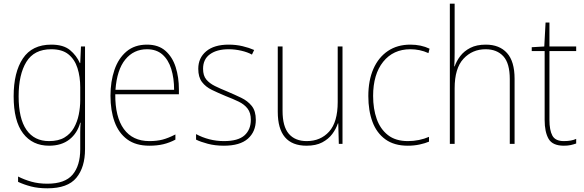

<svg xmlns="http://www.w3.org/2000/svg" viewBox="-20 -780 3168 1041"><path d="M258 -538Q324 -538 359.5 -508.5Q395 -479 413 -438H415L419 -528H441V29Q441 127 394 184Q347 241 237 241Q187 241 148.5 231Q110 221 78 206V177Q111 194 150 205Q189 216 237 216Q332 216 373.5 167Q415 118 415 29V-15Q415 -42 415 -63.5Q415 -85 417 -115H415Q399 -57 356 -23.5Q313 10 246 10Q156 10 105 -57Q54 -124 54 -258Q54 -388 104 -463Q154 -538 258 -538ZM258 -513Q165 -513 123 -444.5Q81 -376 81 -258Q81 -137 123.5 -76Q166 -15 246 -15Q297 -15 329.5 -34.5Q362 -54 380.5 -86.5Q399 -119 407 -158.5Q415 -198 415 -237V-307Q415 -364 400 -411Q385 -458 351 -485.5Q317 -513 258 -513Z M777 -538Q839 -538 877 -504.5Q915 -471 932.5 -416Q950 -361 950 -295V-269H605Q604 -146 651.5 -80.5Q699 -15 790 -15Q830 -15 861 -23Q892 -31 931 -51V-23Q899 -6 865.5 2Q832 10 790 10Q716 10 669.5 -24.5Q623 -59 601 -120Q579 -181 579 -261Q579 -338 600.5 -401Q622 -464 666 -501Q710 -538 777 -538ZM777 -513Q705 -513 659.5 -457.5Q614 -402 606 -293H924Q924 -356 908.5 -406Q893 -456 860.5 -484.5Q828 -513 777 -513Z M1367 -130Q1367 -66 1324 -28Q1281 10 1194 10Q1146 10 1106.5 -0.5Q1067 -11 1043 -23V-53Q1076 -35 1114.5 -25Q1153 -15 1194 -15Q1271 -15 1305.5 -46Q1340 -77 1340 -131Q1340 -168 1322.5 -191Q1305 -214 1274 -229Q1243 -244 1204 -259Q1163 -276 1129 -292.5Q1095 -309 1075 -335.5Q1055 -362 1055 -407Q1055 -466 1098 -502Q1141 -538 1220 -538Q1260 -538 1295.5 -529.5Q1331 -521 1358 -509L1346 -484Q1323 -497 1288.5 -505Q1254 -513 1220 -513Q1156 -513 1118.5 -486Q1081 -459 1081 -407Q1081 -370 1098.5 -349Q1116 -328 1145.5 -313.5Q1175 -299 1212 -284Q1252 -267 1287.5 -250Q1323 -233 1345 -205.5Q1367 -178 1367 -130Z M1837 -528V0H1817L1814 -111H1812Q1802 -81 1781.5 -53.5Q1761 -26 1727 -8Q1693 10 1642 10Q1486 10 1486 -174V-528H1512V-179Q1512 -94 1546 -54.5Q1580 -15 1643 -15Q1718 -15 1764.5 -66.5Q1811 -118 1811 -227V-528Z M2191 10Q2117 10 2069.5 -24.5Q2022 -59 1999.5 -119.5Q1977 -180 1977 -259Q1977 -344 2004.5 -406.5Q2032 -469 2083 -503.5Q2134 -538 2205 -538Q2263 -538 2309 -516L2303 -492Q2279 -503 2254.5 -508Q2230 -513 2205 -513Q2112 -513 2057.5 -445Q2003 -377 2003 -260Q2003 -190 2022.5 -135Q2042 -80 2083.5 -47.5Q2125 -15 2192 -15Q2222 -15 2251.5 -21Q2281 -27 2306 -38V-12Q2285 -3 2255 3.5Q2225 10 2191 10Z M2445 -495Q2445 -472 2444.5 -455.5Q2444 -439 2443 -420H2445Q2455 -449 2475.5 -476Q2496 -503 2530 -520.5Q2564 -538 2614 -538Q2688 -538 2729 -492.5Q2770 -447 2770 -353V0H2744V-351Q2744 -437 2709 -475Q2674 -513 2613 -513Q2541 -513 2493 -461.5Q2445 -410 2445 -301V0H2419V-760H2445Z M3037 -15Q3058 -15 3074.5 -18Q3091 -21 3104 -27V-2Q3090 3 3074.5 6.5Q3059 10 3037 10Q2976 10 2954.5 -27Q2933 -64 2933 -130V-503H2863V-524L2931 -528L2938 -658H2959V-528H3104V-503H2959V-130Q2959 -74 2975 -44.5Q2991 -15 3037 -15Z"/></svg>

Font: Noto Sans Myanmar SemiCondensed Thin
Style: Regular
Weight: 100
Width: 4
Designer: Monotype Design Team
Foundry: Monotype Imaging Inc.
Version: Version 2.107; ttfautohint (v1.8.4.7-5d5b)